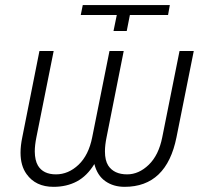

<svg xmlns="http://www.w3.org/2000/svg" viewBox="-20 -731 807 762"><path d="M483 -608H430.5L443.5 -671.5H300.5L308.5 -711H654L647 -671.5H495.5ZM354.5 -80Q325.5 -32.5 285 -11Q244.5 10.5 192.5 10.5Q121.5 10.5 85.5 -40Q61.5 -73 61.5 -125Q61.5 -153 68.5 -186.5L136.5 -528.5H193L124.5 -186.5Q118 -154.5 118 -129.5Q118.5 -94.5 130.5 -74Q151.5 -39 202 -39Q251.5 -39 291.8 -77.2Q332 -115.5 346 -186.5L414.5 -528.5H471L403 -186.5Q396.5 -155 396.5 -130Q396.5 -94.5 409.5 -74Q432.5 -39 484.5 -39Q531 -39 570.5 -77.2Q610 -115.5 624 -186.5L692.5 -528.5H749L680.5 -186.5Q641 10.5 474.5 10.5Q430 10.5 398 -12Q366 -34.5 354.5 -80Z"/></svg>

Font: Roberto Sans Light
Style: Italic
Weight: 300
Italic angle: -11°
Designer: Google
Version: Version 1.00;June 11, 2020;FontCreator 12.0.0.2522 64-bit; t